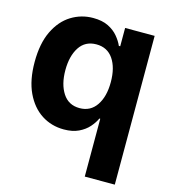

<svg xmlns="http://www.w3.org/2000/svg" viewBox="-112 -642 823 935"><g transform="rotate(15 299.0 -174.5)"><path d="M402.3 204.1V-87.4H397.9Q387.7 -64.9 368.2 -42.7Q348.6 -20.5 318.1 -5.9Q287.6 8.8 243.7 8.8Q181.2 8.8 131.1 -23.4Q81.1 -55.7 51.5 -118.2Q22 -180.7 22 -272Q22 -365.7 52.2 -428.2Q82.5 -490.7 132.8 -521.7Q183.1 -552.7 242.7 -552.7Q288.6 -552.7 319.3 -537.4Q350.1 -522 369.1 -499Q388.2 -476.1 397.9 -453.6H404.8V-545.9H553.7V204.1ZM291 -111.3Q345.7 -111.3 375.7 -155.5Q405.8 -199.7 405.8 -272.5Q405.8 -345.7 376 -389.2Q346.2 -432.6 291 -432.6Q234.9 -432.6 205.8 -388.2Q176.8 -343.8 176.8 -272.5Q176.8 -201.2 206.1 -156.2Q235.4 -111.3 291 -111.3Z"/></g></svg>

Font: Inter Tight
Style: Bold
Weight: 700
Designer: Rasmus Andersson
Foundry: rsms
Version: Version 3.004; ttfautohint (v1.8.4.7-5d5b)